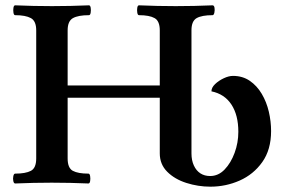

<svg xmlns="http://www.w3.org/2000/svg" viewBox="-20 -686 1054 721"><path d="M770 15Q724 15 680 1Q636 -13 608 -41Q580 -69 580 -110V-319H234V-91Q234 -55 253.5 -44.5Q273 -34 312 -34Q317 -34 318.5 -24.5Q320 -15 318.5 -6Q317 3 312 3Q243 0 174 0Q106 0 37 3Q32 3 30 -6Q28 -15 30 -24.5Q32 -34 37 -34Q76 -34 96 -44.5Q116 -55 116 -91V-572Q116 -607 96 -618Q76 -629 37 -629Q32 -629 30.5 -638.5Q29 -648 30.5 -657Q32 -666 37 -666Q106 -663 175 -663Q245 -663 314 -666Q319 -666 320.5 -657Q322 -648 320.5 -638.5Q319 -629 314 -629Q274 -629 254 -618Q234 -607 234 -572V-365H580V-572Q580 -607 560.5 -618Q541 -629 502 -629Q497 -629 495.5 -638.5Q494 -648 495.5 -657Q497 -666 502 -666Q571 -663 640 -663Q709 -663 778 -666Q784 -666 785.5 -657Q787 -648 785 -638.5Q783 -629 778 -629Q738 -629 718.5 -618Q699 -607 699 -572V-110Q699 -84 708 -64.5Q717 -45 732.5 -35Q748 -25 769 -25Q800 -25 823.5 -49.5Q847 -74 861 -112Q875 -150 875 -191Q875 -254 849 -293.5Q823 -333 774 -343Q774 -357 787.5 -370Q801 -383 820 -392Q839 -401 855 -401Q891 -401 918 -382.5Q945 -364 963 -333.5Q981 -303 989.5 -266.5Q998 -230 998 -194Q998 -124 965 -77.5Q932 -31 880 -8Q828 15 770 15Z"/></svg>

Font: Junicode VF
Style: Regular
Weight: 400
Designer: Peter S. Baker
Version: Version 2.213